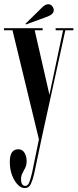

<svg xmlns="http://www.w3.org/2000/svg" viewBox="-24 -660 376 930"><path d="M96 251Q78 251 61.5 234Q45 217 34.2 188.2Q23.5 159.5 23.5 123.5Q23.5 63 64.5 63Q84 63 94.5 79.8Q105 96.5 105 120Q105 139 98.2 152.8Q91.5 166.5 84.8 179Q78 191.5 78 207.5Q78 225.5 83.8 233Q89.5 240.5 99 240.5Q112 240.5 119.2 219.5Q126.5 198.5 131.5 176L164.5 15L36.5 -513.5H-4.5V-523.5H182.5V-513.5H144L215.5 -201L281.5 -513.5H245.5V-523.5H331.5V-513.5H292.5L179 3.5L141.5 181.5Q135.5 208.5 126 229.8Q116.5 251 96 251ZM102 -541.5 99.5 -545 182.5 -626.5Q196.5 -639.5 210 -639.5Q224.5 -639.5 233 -624Q236.5 -618 236.5 -611.5Q236.5 -591.5 208 -580.5Z"/></svg>

Font: Imbue 100pt SemiBold
Style: Regular
Weight: 600
Designer: Tyler Finck
Foundry: Etcetera Type Company
Version: Version 1.102; ttfautohint (v1.8.3)